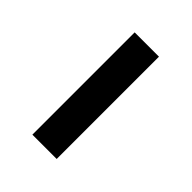

<svg xmlns="http://www.w3.org/2000/svg" viewBox="-5 -418 296 296"><g transform="rotate(-45 142.5 -270.5)"><path d="M31 -244V-297H254V-244Z"/></g></svg>

Font: Noto Sans Condensed Light
Style: Regular
Weight: 300
Width: 3
Designer: Monotype Design Team
Foundry: Monotype Imaging Inc.
Version: Version 2.013; ttfautohint (v1.8.4.7-5d5b)